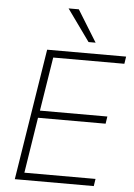

<svg xmlns="http://www.w3.org/2000/svg" viewBox="-61 -981 717 1027"><g transform="rotate(5 297.0 -467.5)"><path d="M58 0 170 -705H594L588 -666H206L160 -377H522L516 -338H153L106 -39H488L482 0ZM387 -765 265 -935H320L425 -765Z"/></g></svg>

Font: Nunito Sans 12pt ExtraLight 12pt ExtraLight
Style: Italic
Weight: 250
Italic angle: -9°
Version: Version 3.101;gftools[0.9.27]